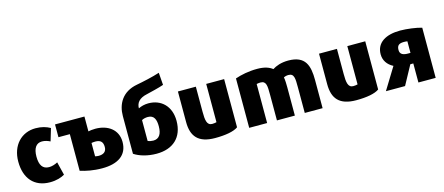

<svg xmlns="http://www.w3.org/2000/svg" viewBox="-52 -1371 4592 1986"><g transform="rotate(-15 2244.0 -377.5)"><path d="M455 -15C420 6 367 24 297 24C127 24 33 -89 33 -267C33 -442 143 -555 294 -555C357 -555 408 -540 450 -516C449 -514 411 -385 410 -383C384 -396 354 -406 323 -406C261 -406 228 -358 228 -268C228 -178 259 -130 327 -130C356 -130 388 -139 420 -156Z M500 -541H815V-382C834 -386 857 -390 891 -390C1021 -390 1128 -320 1128 -186C1128 -44 1024 24 856 24C759 24 681 7 622 -12V-404H500ZM937 -183C937 -237 912 -262 856 -262C841 -262 826 -260 815 -258V-115C825 -113 839 -110 852 -110C903 -110 937 -131 937 -183Z M1532 -245C1532 -315 1514 -367 1447 -367C1423 -367 1397 -361 1381 -351V-128C1399 -120 1421 -116 1440 -116C1502 -116 1532 -162 1532 -245ZM1200 -39V-443C1200 -568 1261 -689 1426 -719C1496 -732 1602 -755 1675 -779L1685 -647C1635 -629 1540 -607 1499 -597C1414 -579 1381 -535 1381 -477C1410 -492 1449 -502 1488 -502C1626 -502 1724 -408 1724 -252C1724 -73 1612 24 1438 24C1343 24 1257 -1 1200 -39Z M2311 -25C2266 8 2177 24 2065 24C1884 24 1816 -61 1816 -214V-541H2008V-272C2008 -184 2015 -125 2072 -125C2091 -125 2107 -128 2119 -131V-541H2311Z M3217 13H3026V-261C3026 -356 3026 -410 2964 -410C2944 -410 2926 -405 2913 -398C2919 -370 2920 -319 2920 -290V13H2728V-260C2728 -359 2727 -410 2664 -410C2647 -410 2634 -407 2623 -405V13H2431V-516C2494 -538 2577 -555 2668 -555C2750 -555 2799 -534 2830 -509C2867 -533 2923 -555 3000 -555C3185 -555 3217 -442 3217 -288Z M3822 -25C3777 8 3688 24 3576 24C3395 24 3327 -61 3327 -214V-541H3519V-272C3519 -184 3526 -125 3583 -125C3602 -125 3618 -128 3630 -131V-541H3822Z M4100 13H3895L4038 -220C3976 -252 3941 -304 3941 -369C3941 -496 4048 -555 4199 -555C4269 -555 4375 -541 4428 -524V13H4243V-191H4211ZM4131 -364C4131 -316 4169 -304 4215 -304C4219 -304 4240 -304 4243 -304V-428C4234 -430 4219 -431 4206 -431C4149 -431 4131 -409 4131 -364Z"/></g></svg>

Font: Repo Black
Style: Regular
Weight: 900
Designer: Stefan Peev
Foundry: Context Ltd
Version: Version 1.502